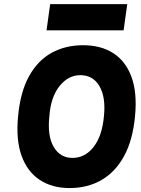

<svg xmlns="http://www.w3.org/2000/svg" viewBox="-20 -912 696 949"><path d="M324 17.5Q237 17.5 175.8 -23.2Q114.5 -64 86.2 -143.2Q58 -222.5 69.5 -338Q80.5 -457.5 123.5 -535.2Q166.5 -613 235 -650.8Q303.5 -688.5 390.5 -688.5Q479 -688.5 540.2 -649Q601.5 -609.5 630 -531.5Q658.5 -453.5 647.5 -338Q636.5 -220.5 593.8 -141.5Q551 -62.5 482.2 -22.5Q413.5 17.5 324 17.5ZM338 -131.5Q400.5 -131.5 443 -186.2Q485.5 -241 494 -340.5Q503 -433 471.2 -486.8Q439.5 -540.5 377 -540.5Q317.5 -540.5 274.2 -486.5Q231 -432.5 224 -338Q213.5 -240 245.5 -185.8Q277.5 -131.5 338 -131.5ZM228 -891.5H609L591 -762H210Z"/></svg>

Font: Karla ExtraBold
Style: Italic
Weight: 800
Italic angle: -8°
Designer: Jonathan Pinhorn
Version: Version 2.004;gftools[0.9.33]